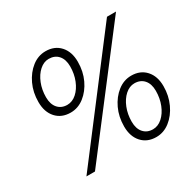

<svg xmlns="http://www.w3.org/2000/svg" viewBox="-154 -875 1069 1050"><g transform="rotate(-30 380.5 -350.0)"><path d="M208 -345Q151 -345 117 -382.5Q83 -420 83 -483Q83 -544 106.5 -594Q130 -644 169 -674.5Q208 -705 255 -705Q312 -705 346 -667.5Q380 -630 380 -567Q380 -506 356.5 -456Q333 -406 294 -375.5Q255 -345 208 -345ZM213 -391Q245 -391 272 -415Q299 -439 315 -479Q331 -519 331 -566Q331 -610 309 -635Q287 -660 249 -660Q218 -660 191 -636Q164 -612 148 -572Q132 -532 132 -485Q132 -441 154 -416Q176 -391 213 -391ZM107 0 641 -700H698L161 0ZM547 5Q490 5 456 -32.5Q422 -70 422 -133Q422 -194 445.5 -244Q469 -294 508 -324.5Q547 -355 594 -355Q651 -355 685 -317.5Q719 -280 719 -217Q719 -157 695.5 -106.5Q672 -56 633 -25.5Q594 5 547 5ZM552 -41Q584 -41 611 -65Q638 -89 654 -129Q670 -169 670 -216Q670 -260 648 -285Q626 -310 588 -310Q557 -310 530 -286Q503 -262 487 -222Q471 -182 471 -135Q471 -91 493 -66Q515 -41 552 -41Z"/></g></svg>

Font: Red Hat Text
Style: Italic
Weight: 400
Italic angle: -12°
Designer: Pentagram, MCKL
Foundry: Pentagram, MCKL
Version: Version 1.023